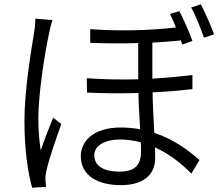

<svg xmlns="http://www.w3.org/2000/svg" viewBox="-20 -833 1040 896"><path d="M145 -746C145 -727 143 -703 139 -681C126 -599 94 -414 94 -269C94 -135 110 -28 130 43L195 39L192 5C191 -7 194 -24 197 -38C207 -86 242 -187 266 -254L228 -284C211 -243 186 -178 170 -131C162 -185 159 -228 159 -281C159 -394 188 -581 209 -677C212 -695 219 -724 225 -739ZM638 -126C638 -72 618 -32 538 -32C466 -32 420 -57 420 -109C420 -153 469 -182 541 -182C573 -182 605 -177 637 -169C638 -151 638 -137 638 -126ZM878 -483C822 -476 759 -470 691 -466V-634C739 -637 784 -640 822 -644V-650L831 -625L878 -642C864 -682 836 -745 817 -781L773 -768C782 -751 791 -728 801 -705C691 -692 546 -686 401 -697V-633C477 -630 554 -630 625 -632V-463C547 -461 466 -462 385 -468L386 -401C465 -397 547 -397 626 -399C627 -345 631 -283 634 -230C605 -235 575 -238 543 -238C413 -238 357 -171 357 -105C357 -14 435 31 544 31C646 31 704 -15 704 -95C704 -109 704 -126 703 -145C764 -118 822 -75 873 -23L911 -86C860 -131 791 -183 700 -213C697 -272 693 -339 692 -402C761 -405 825 -411 878 -417ZM872 -798C893 -761 916 -702 932 -657L979 -673C964 -714 936 -777 917 -813Z"/></svg>

Font: Noto Sans CJK JP DemiLight
Style: Regular
Weight: 350
Designer: Ryoko NISHIZUKA (kana & ideographs); Paul D. Hunt (Latin, Greek & Cyrillic); Wenlong ZHANG (bopomofo); Sandoll Communica
Foundry: Adobe Systems Incorporated
Version: Version 1.004;PS 1.004;hotconv 1.0.82;makeotf.lib2.5.63406